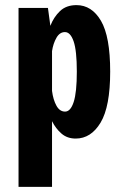

<svg xmlns="http://www.w3.org/2000/svg" viewBox="-20 -531 490 751"><path d="M52.5 200V-500H167.5L177 -430Q190 -464 214.5 -487.5Q239 -511 279 -511Q339 -511 375 -449.5Q411 -388 411 -251Q411 -114 373.5 -51.5Q336 11 276 11Q243 11 220.5 -8.5Q198 -28 183.5 -57V200ZM234 -405.5Q213.5 -405.5 200.8 -383.2Q188 -361 183.5 -331V-175.5Q188 -140.5 200.8 -117.5Q213.5 -94.5 234.5 -94.5Q256 -94.5 268.2 -132Q280.5 -169.5 280.5 -251Q280.5 -333 268 -369.2Q255.5 -405.5 234 -405.5Z"/></svg>

Font: Trispace Condensed SemiBold
Style: Regular
Weight: 600
Width: 3
Designer: Tyler Finck
Foundry: Etcetera Type Company
Version: Version 1.210; ttfautohint (v1.8.3)